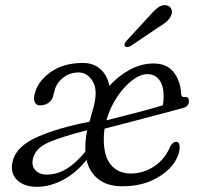

<svg xmlns="http://www.w3.org/2000/svg" viewBox="-20 -707 768 738"><path d="M29.5 -90.5Q44.5 -145.5 123.5 -180.5Q202.5 -215.5 323.5 -239Q325.5 -246 328 -252.5H327.5L339 -293Q357.5 -360 336.5 -394.2Q315.5 -428.5 282 -428.5Q248 -428.5 222.5 -408.2Q197 -388 189.5 -358L184 -337Q179.5 -320 165.2 -310.8Q151 -301.5 131 -302Q118.5 -303 113 -315.8Q107.5 -328.5 115 -352Q127.5 -396.5 176 -430.8Q224.5 -465 299 -465Q339.5 -465 366 -441.2Q392.5 -417.5 400.5 -377Q436 -416 479.8 -439.5Q523.5 -463 570.5 -463Q621.5 -463 647.8 -429.2Q674 -395.5 676.5 -345Q678 -332.5 689.5 -334Q706 -336.5 706 -318Q706 -297 682 -291.5Q651 -283 609.2 -272Q567.5 -261 524 -249.5Q480.5 -238 442.8 -228.2Q405 -218.5 382 -212.5Q379 -194 379 -176Q378 -106.5 406.5 -73.2Q435 -40 482.5 -40Q530 -40 571.8 -67Q613.5 -94 635 -145Q645 -162 656.5 -162Q670.5 -162 670.5 -141.5Q670.5 -108 643.5 -73.2Q616.5 -38.5 566.8 -14.8Q517 9 449.5 9Q393.5 9 358.5 -18Q323.5 -45 312.5 -92.5Q274 -43.5 223.5 -16.2Q173 11 121 11Q71 11 44 -16.8Q17 -44.5 29.5 -90.5ZM547 -422Q519 -422 487.5 -397.8Q456 -373.5 429.2 -333Q402.5 -292.5 389 -244.5Q416.5 -251.5 456 -261.5Q495.5 -271.5 535.8 -282.2Q576 -293 606 -302.5Q609 -317 609 -339Q609 -377 592.5 -399.5Q576 -422 547 -422ZM308 -143Q308.5 -174.5 315 -206.5Q217 -181.5 167.2 -159.8Q117.5 -138 107.5 -100Q99.5 -71.5 115.2 -53.8Q131 -36 158.5 -36Q199.5 -36 235.8 -58Q272 -80 308 -124Q307.5 -133.5 308 -143ZM549.5 -640.5Q569.5 -664 585.8 -677Q602 -690 620 -686.5Q634 -683.5 638.8 -672Q643.5 -660.5 637.5 -647Q631.5 -633 618 -622Q604.5 -611 585 -599.5L480.5 -529Q475 -526.5 469.2 -526.2Q463.5 -526 460.5 -529.5Q457 -534 459.8 -539.8Q462.5 -545.5 467 -551Z"/></svg>

Font: Fraunces 9pt SuperSoft Light
Style: Italic
Weight: 300
Italic angle: -16°
Version: Version 1.000;[b76b70a41]